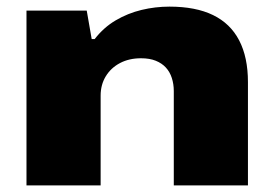

<svg xmlns="http://www.w3.org/2000/svg" viewBox="-20 -560 828 580"><path d="M60 0V-528H242L257 -442H266Q293 -477 329.5 -498.5Q366 -520 407.5 -530Q449 -540 492 -540Q571 -540 623.5 -514.5Q676 -489 702.5 -438Q729 -387 729 -312V0H505V-285Q505 -306 499 -324.5Q493 -343 481 -356Q469 -369 450.5 -376.5Q432 -384 406 -384Q370 -384 342.5 -369.5Q315 -355 299.5 -329.5Q284 -304 284 -271V0Z"/></svg>

Font: Archivo SemiBold Expanded Black
Style: Regular
Weight: 900
Width: 7
Version: Version 2.001